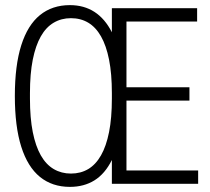

<svg xmlns="http://www.w3.org/2000/svg" viewBox="-20 -718 820 750"><path d="M253 12Q184 12 136 -27Q88 -66 63 -145Q38 -224 38 -343Q38 -462 63 -541Q88 -620 136 -659Q184 -698 253 -698Q308 -698 349 -671.5Q390 -645 417 -592V-686H750V-634H474V-377H720V-325H474V-52H754V0H417V-93Q390 -39 349 -13.5Q308 12 253 12ZM257 -40Q295 -40 324.5 -57.5Q354 -75 374.5 -111Q395 -147 406 -202Q417 -257 417 -333V-354Q417 -430 406 -485Q395 -540 374.5 -576Q354 -612 324.5 -629.5Q295 -647 257 -647Q220 -647 190 -629.5Q160 -612 139.5 -576Q119 -540 108 -485Q97 -430 97 -354V-333Q97 -257 108 -202Q119 -147 139.5 -111Q160 -75 190 -57.5Q220 -40 257 -40Z"/></svg>

Font: Archivo ExtraCondensed ExtraLight
Style: Regular
Weight: 250
Width: 2
Designer: Hector Gatti
Foundry: Omnibus-Type
Version: Version 2.001